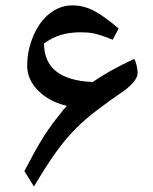

<svg xmlns="http://www.w3.org/2000/svg" viewBox="-20 -677 562 707"><path d="M69.8 -46.9Q106.9 -118.7 132.1 -159.9Q157.2 -201.2 187.5 -240Q217.8 -278.8 226.1 -287.1Q161.1 -302.7 120.6 -343.3Q80.1 -383.8 80.1 -435.1Q80.1 -491.7 103 -545.2Q126 -598.6 163.6 -627.9Q201.2 -657.2 247.1 -657.2Q286.6 -657.2 324.2 -638.2Q361.8 -619.1 417 -571.8L395 -530.8Q346.7 -549.8 325.4 -554Q304.2 -558.1 277.8 -558.1Q237.3 -558.1 205.6 -548.8Q173.8 -539.6 142.1 -517.1Q142.1 -382.3 321.8 -375Q382.8 -418 474.1 -460Q479.5 -452.6 483.2 -436Q486.8 -419.4 486.8 -408.2Q486.8 -375 418.5 -330.1Q392.6 -313 342 -274.9Q291.5 -236.8 255.9 -200.4Q220.2 -164.1 185.5 -115.7Q150.9 -67.4 105 9.8Z"/></svg>

Font: Droid Arabic Naskh Colored
Style: Regular
Weight: 400
Designer: Pascal Zoghbi
Foundry: Ascender Corporation
Version: Version 1.00